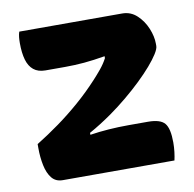

<svg xmlns="http://www.w3.org/2000/svg" viewBox="-66 -607 682 674"><g transform="rotate(-10 275.0 -270.0)"><path d="M45 -540H412Q442 -540 464 -519.5Q486 -499 498 -470Q510 -441 510 -415V-407Q510 -397 499 -379.5Q488 -362 469 -340Q450 -318 424.5 -293.5Q399 -269 369.5 -244.5Q340 -220 309 -198Q289 -184 268.5 -171Q248 -158 228 -147V-140Q260 -145 295 -147.5Q330 -150 366 -150H435Q479 -150 494.5 -131.5Q510 -113 510 -63Q510 -46 508 -29.5Q506 -13 503 0H105Q80 0 66 -17.5Q52 -35 46 -64Q40 -93 40 -125V-140Q82 -166 121.5 -194.5Q161 -223 199.5 -256.5Q238 -290 273 -328Q286 -342 300.5 -359.5Q315 -377 325 -396V-403Q284 -396 250.5 -393Q217 -390 182 -390H112Q86 -390 70 -403Q54 -416 47 -440.5Q40 -465 40 -500Q40 -511 41 -521Q42 -531 45 -540Z"/></g></svg>

Font: Recursive Casual ExtraBold
Style: Regular
Weight: 800
Version: Version 1.047